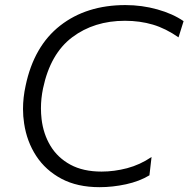

<svg xmlns="http://www.w3.org/2000/svg" viewBox="-20 -746 762 776"><path d="M382.5 10.5Q292.5 10.5 228.5 -23.5Q164.5 -57.5 126.5 -115.5Q88.5 -173.5 77.5 -247Q73 -276 73 -305.5Q73 -351.5 83.5 -399.5Q117 -559.5 223.2 -642.5Q329.5 -725.5 487 -725.5Q553.5 -725.5 616 -708Q678.5 -690.5 722 -660.5L701.5 -595Q650 -631 597.8 -646.5Q545.5 -662 485 -662Q360.5 -662 272 -595.5Q183.5 -529 154 -389Q145.5 -348 145.5 -308.5Q145.5 -286.5 148 -265Q155 -204.5 184 -156.5Q213 -108.5 264.5 -80.5Q316 -52.5 390.5 -52.5Q441.5 -52.5 493.8 -66.2Q546 -80 592.5 -111.5L584 -37.5Q543.5 -13 489.2 -1.2Q435 10.5 382.5 10.5Z"/></svg>

Font: Heraclito Light
Style: Italic
Weight: 300
Italic angle: -12°
Designer: Kostas Bartsokas (font) & Cristiano Sobral (main changes)
Foundry: Kostas Bartsokas (font) & Cristiano Sobral (main changes)
Version: Version 1.00;July 8, 2020;FontCreator 13.0.0.2655 64-bit